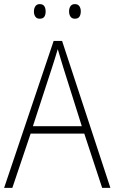

<svg xmlns="http://www.w3.org/2000/svg" viewBox="-20 -914 557 934"><path d="M477 0 390 -264H129L40 0H0L241 -715H282L517 0ZM288 -585Q282 -605 275 -628Q268 -651 261 -675Q254 -652 247 -629Q240 -606 233 -585L140 -300H378ZM145 -858Q145 -873 152 -883.5Q159 -894 173 -894Q189 -894 195.5 -884Q202 -874 202 -858Q202 -842 195.5 -832.5Q189 -823 173 -823Q159 -823 152 -833Q145 -843 145 -858ZM316 -859Q316 -874 323 -884Q330 -894 344 -894Q359 -894 366 -884Q373 -874 373 -859Q373 -843 366.5 -833Q360 -823 344 -823Q330 -823 323 -833Q316 -843 316 -859Z"/></svg>

Font: Noto Sans Gujarati UI SemiCondensed ExtraLight
Style: Regular
Weight: 200
Width: 4
Designer: Jelle Bosma - Monotype Design Team, Universal Thirst
Foundry: Monotype Imaging Inc.
Version: Version 2.106; ttfautohint (v1.8.4.7-5d5b)